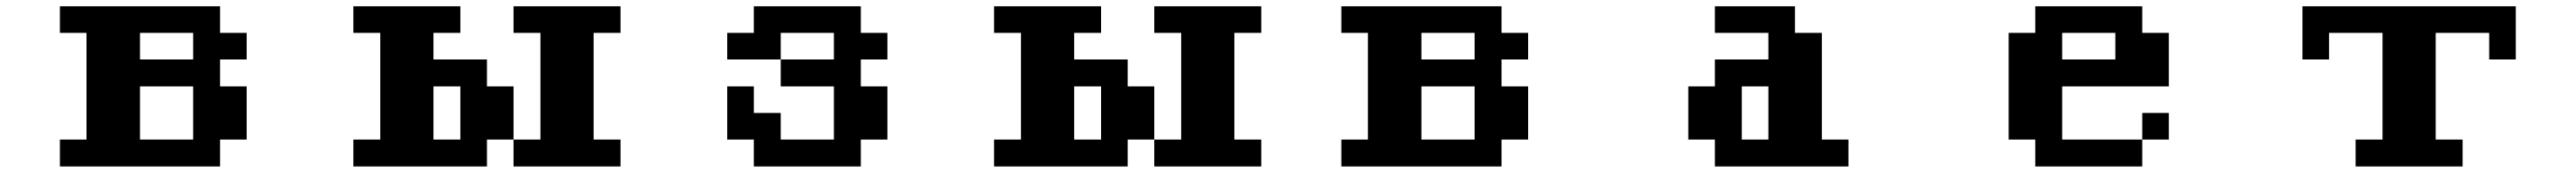

<svg xmlns="http://www.w3.org/2000/svg" viewBox="-20 -462 8040 540"><path d="M417 -276.4H583V-359.4H417ZM417 -26.4H583V-192.4H417ZM167 -26.4H250V-359.4H167V-442.4H667V-359.4H750V-276.4H667V-192.4H750V-26.4H667V57.6H167Z M1333 -26.4H1417V-192.4H1333ZM1083 -26.4H1167V-359.4H1083V-442.4H1417V-359.4H1333V-276.4H1500V-192.4H1583V-26.4H1667V-359.4H1583V-442.4H1917V-359.4H1833V-26.4H1917V57.6H1583V-26.4H1500V57.6H1083Z M2250 -26.4V-192.4H2333V-109.4H2417V-26.4H2583V-192.4H2417V-276.4H2250V-359.4H2333V-442.4H2667V-359.4H2750V-276.4H2667V-192.4H2750V-26.4H2667V57.6H2333V-26.4ZM2417 -276.4H2583V-359.4H2417Z M3333 -26.4H3417V-192.4H3333ZM3083 -26.4H3167V-359.4H3083V-442.4H3417V-359.4H3333V-276.4H3500V-192.4H3583V-26.4H3667V-359.4H3583V-442.4H3917V-359.4H3833V-26.4H3917V57.6H3583V-26.4H3500V57.6H3083Z M4417 -276.4H4583V-359.4H4417ZM4417 -26.4H4583V-192.4H4417ZM4167 -26.4H4250V-359.4H4167V-442.4H4667V-359.4H4750V-276.4H4667V-192.4H4750V-26.4H4667V57.6H4167Z M5417 -26.4H5500V-192.4H5417ZM5250 -26.4V-192.4H5333V-276.4H5500V-359.4H5333V-442.4H5583V-359.4H5667V-26.4H5750V57.6H5333V-26.4Z M6417 -276.4H6583V-359.4H6417ZM6250 -26.4V-359.4H6333V-442.4H6667V-359.4H6750V-192.4H6417V-26.4H6667V57.6H6333V-26.4ZM6667 -26.4V-109.4H6750V-26.4Z M7167 -276.4V-442.4H7833V-276.4H7750V-359.4H7583V-26.4H7667V57.6H7333V-26.4H7417V-359.4H7250V-276.4Z"/></svg>

Font: KH Dot Dougenzaka 12
Style: Regular
Weight: 400
Designer: Original version for X68000 by Keitarou Hiraki (http://hp.vector.co.jp/authors/VA000874/) / TrueType conversion by Homem
Version: Version 1.00.20150527